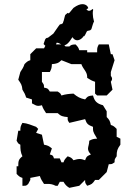

<svg xmlns="http://www.w3.org/2000/svg" viewBox="-20 -908 660 925"><path d="M384 -735 385 -733C389 -737 393 -745 398 -756L401 -759L414 -762L420 -767C426 -789 431 -802 433 -804C429 -818 427 -831 427 -842C427 -849 427 -855 429 -861L426 -865C420 -859 414 -856 409 -856C404 -856 401 -858 397 -863C395 -865 402 -865 405 -868C405 -875 396 -888 377 -888C366 -888 352 -883 334 -870L315 -847C311 -843 308 -843 306 -846C289 -830 297 -845 286 -805C280 -800 291 -798 272 -790C272 -792 272 -792 271 -792C268 -792 259 -777 237 -746L212 -727C211 -727 211 -726 210 -726C196 -726 196 -711 190 -696C194 -690 212 -674 227 -674C238 -674 247 -682 253 -702H255C267 -702 276 -690 288 -690C298 -690 311 -699 329 -729C336 -718 344 -714 352 -714C367 -714 380 -728 384 -735ZM202 -694 192 -675H154L126 -647V-618C113 -614 109 -610 98 -599C93 -583 87 -575 78 -561L68 -524C81 -505 86 -499 88 -476C97 -462 101 -454 106 -438L134 -429V-410C149 -402 155 -398 164 -398C169 -398 174 -399 182 -401C187 -385 193 -377 202 -363H258C273 -348 284 -346 306 -344C306 -327 305 -330 314 -316L390 -334C398 -310 405 -306 428 -297V-287C428 -269 437 -260 448 -240C429 -239 426 -238 410 -230C410 -213 404 -202 404 -192C404 -184 407 -175 418 -164C398 -155 397 -155 390 -136C379 -140 372 -142 364 -142C355 -142 347 -140 334 -136C324 -149 322 -149 306 -155C295 -144 290 -139 286 -126H276L268 -145H240C235 -160 235 -159 220 -164L230 -193C215 -205 211 -207 192 -211L182 -259L154 -268L164 -287L154 -297C131 -305 113 -314 88 -316C79 -300 78 -296 78 -278H68L60 -230C69 -215 67 -217 78 -211C78 -189 79 -174 88 -155C69 -140 68 -132 68 -107H60V-70C71 -59 75 -55 88 -51V-13H94C105 -13 107 -13 116 -22L126 -41V-51L172 -60C177 -44 183 -36 192 -22H208C222 -22 232 -21 248 -13H258L268 -32H286C295 -17 300 -12 314 -3L362 -13L390 -41C390 -24 391 -27 400 -13C422 -20 425 -22 438 -41H456L494 -79L504 -117C521 -117 518 -117 532 -126C532 -143 533 -141 542 -155C542 -181 545 -190 560 -211V-240L542 -249V-287C531 -298 527 -302 514 -306C510 -325 507 -331 494 -344V-372L476 -401C447 -409 436 -419 428 -448C406 -446 403 -445 390 -429C366 -434 353 -441 334 -457C313 -456 295 -454 276 -448C270 -459 273 -457 258 -467H220C210 -483 210 -482 192 -486C192 -503 191 -500 182 -514V-561H220C228 -577 229 -580 230 -599C252 -601 261 -603 276 -618L324 -599H372C380 -575 400 -563 400 -538V-533C414 -524 422 -519 438 -514V-457L448 -448H494L522 -476L514 -514C519 -521 520 -524 520 -528C520 -532 519 -536 514 -543V-561L532 -618L522 -647H514L504 -694H456C449 -681 448 -676 448 -665V-656H400V-666H362C358 -679 355 -683 344 -694C328 -693 323 -693 314 -684H296L286 -694Z"/></svg>

Font: GNUTypewriter
Style: Standard
Weight: 400
Version: Version 001.000